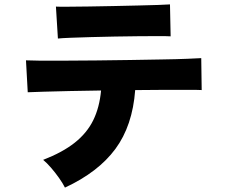

<svg xmlns="http://www.w3.org/2000/svg" viewBox="-20 -792 1040 872"><path d="M275 60Q265 40 248 16Q231 -8 212 -30Q193 -52 176 -66Q264 -100 319.5 -144Q375 -188 403.5 -246Q432 -304 439 -381Q364 -380 295.5 -378.5Q227 -377 177 -375.5Q127 -374 106 -373L98 -518Q113 -517 160 -516.5Q207 -516 273.5 -516.5Q340 -517 417 -517.5Q494 -518 571.5 -519.5Q649 -521 716 -522Q783 -523 830.5 -525Q878 -527 894 -528L896 -383Q878 -384 836.5 -384Q795 -384 736.5 -384Q678 -384 612 -383Q608 -383 603.5 -383Q599 -383 594 -383Q582 -221 504 -115.5Q426 -10 275 60ZM243 -617 234 -762Q250 -761 289.5 -761.5Q329 -762 383 -762.5Q437 -763 495 -764.5Q553 -766 606 -767Q659 -768 698.5 -769.5Q738 -771 752 -772L755 -627Q738 -628 699 -628Q660 -628 608 -627.5Q556 -627 500.5 -626Q445 -625 393 -623.5Q341 -622 301 -620.5Q261 -619 243 -617Z"/></svg>

Font: Zen Kaku Gothic New Black
Style: Regular
Weight: 900
Designer: Yoshimichi Ohira
Foundry: Positype
Version: Version 1.001